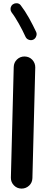

<svg xmlns="http://www.w3.org/2000/svg" viewBox="-20 -1069 272 1154"><path d="M108.4 64.5H109.9C127 64.5 142.1 58.6 155.3 46.4C168 34.2 174.3 19.5 174.8 1.5L191.9 -663.1V-664.6C191.9 -681.6 186 -696.8 173.8 -710C161.6 -722.7 146.5 -729 128.4 -729.5H127C109.9 -729.5 94.7 -723.6 82 -711.4C69.3 -699.2 63 -684.1 62.5 -666L45.4 -1.5V0C45.4 17.1 51.3 32.2 63.5 44.9C75.7 57.6 90.3 64 108.4 64.5ZM56.6 -1042.5C42.5 -1030.8 43.5 -1017.6 43.5 -1013.7C43.5 -1006.3 45.9 -1000 50.3 -993.7C75.2 -962.4 112.3 -895 133.3 -848.1C141.1 -831.1 157.7 -827.6 166 -827.6C170.4 -827.6 175.3 -828.6 179.7 -830.6C195.8 -837.9 200.2 -855.5 200.2 -863.8C200.2 -868.2 199.2 -872.6 197.3 -877C185.1 -902.8 170.9 -931.2 154.3 -960.9C137.7 -990.7 121.1 -1015.6 105 -1036.6C93.8 -1051.8 80.1 -1049.3 77.6 -1049.3C69.8 -1049.3 63 -1046.9 56.6 -1042.5Z"/></svg>

Font: Mikhak
Style: Bold
Weight: 700
Designer: Amin Abedi
Version: Version 3.2